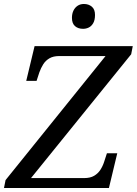

<svg xmlns="http://www.w3.org/2000/svg" viewBox="-37 -946 688 966"><path d="M-17 0 -9 -40 494 -664H261Q231 -664 211.5 -652.5Q192 -641 180.5 -622.5Q169 -604 161 -582L147 -539H95L137 -714H631L623 -673L119 -50H386Q417 -50 436.5 -61.5Q456 -73 468 -91.5Q480 -110 487 -132L501 -175H553L511 0ZM381 -801Q356 -801 340.5 -814.5Q325 -828 325 -856Q325 -877 332.5 -892.5Q340 -908 353.5 -917Q367 -926 385 -926Q409 -926 425 -912.5Q441 -899 441 -871Q441 -845 432 -829.5Q423 -814 409.5 -807.5Q396 -801 381 -801Z"/></svg>

Font: Noto Serif
Style: Italic
Weight: 400
Italic angle: -12°
Designer: Monotype Design Team
Foundry: Monotype Imaging Inc.
Version: Version 2.013